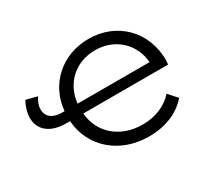

<svg xmlns="http://www.w3.org/2000/svg" viewBox="-111 -709 973 894"><g transform="rotate(-30 376.0 -262.5)"><path d="M157 -241H178C188 -98 304 5 462 5C550 5 624 -25 672 -81L631 -127C591 -82 532 -58 464 -58C345 -58 258 -132 249 -241H705C706 -252 707 -259 707 -263C707 -419 595 -530 443 -530C301 -530 191 -432 179 -294H165C114 -294 86 -319 86 -356C86 -375 93 -395 107 -416L47 -431C31 -401 23 -373 23 -347C23 -283 72 -241 157 -241ZM249 -294C260 -398 338 -469 443 -469C548 -469 628 -397 636 -294Z"/></g></svg>

Font: Malon Grotesk
Style: Regular
Weight: 400
Designer: Julieta Ulanovsky
Foundry: Julieta Ulanovsky
Version: Version 7.200